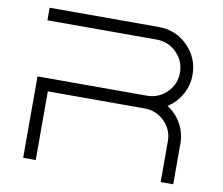

<svg xmlns="http://www.w3.org/2000/svg" viewBox="-85 -904 1170 1008"><g transform="rotate(10 500.0 -400.0)"><path d="M900 -583Q900 -526 872.5 -477.5Q845 -429 799 -400Q845 -371 872.5 -322.5Q900 -274 900 -217V0H833V-217Q833 -279 789 -322.5Q745 -366 683 -366H167V0H100V-434H683Q745 -434 789 -477.5Q833 -521 833 -583Q833 -645 789 -689Q745 -733 683 -733H100V-800H683Q773 -800 836.5 -736.5Q900 -673 900 -583Z"/></g></svg>

Font: Dune Rise
Style: Regular
Weight: 400
Version: Version 001.000